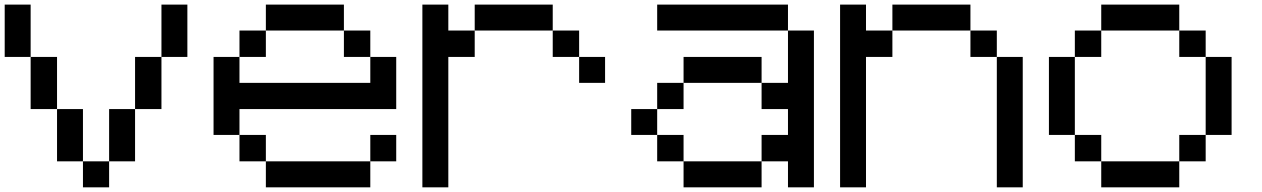

<svg xmlns="http://www.w3.org/2000/svg" viewBox="-20 -797 5372 817"><path d="M333 0Q333 -27.3 333 -110.4Q360.4 -110.4 444.3 -110.4Q444.3 -83 444.3 0Q417 0 333 0ZM222.7 -110.4Q222.7 -166 222.7 -333Q250 -333 333 -333Q333 -277.3 333 -110.4Q305.7 -110.4 222.7 -110.4ZM444.3 -110.4Q444.3 -166 444.3 -333Q471.7 -333 554.7 -333Q554.7 -277.3 554.7 -110.4Q527.3 -110.4 444.3 -110.4ZM110.4 -333Q110.4 -388.7 110.4 -554.7Q138.7 -554.7 222.7 -554.7Q222.7 -500 222.7 -333Q194.3 -333 110.4 -333ZM554.7 -333Q554.7 -388.7 554.7 -554.7Q583 -554.7 667 -554.7Q667 -500 667 -333Q638.7 -333 554.7 -333ZM0 -554.7Q0 -610.4 0 -777.3Q27.3 -777.3 110.4 -777.3Q110.4 -721.7 110.4 -554.7Q83 -554.7 0 -554.7ZM667 -554.7Q667 -610.4 667 -777.3Q694.3 -777.3 777.3 -777.3Q777.3 -721.7 777.3 -554.7Q750 -554.7 667 -554.7Z M1111.3 0Q1111.3 -27.3 1111.3 -110.4Q1221.7 -110.4 1555.7 -110.4Q1555.7 -83 1555.7 0Q1444.3 0 1111.3 0ZM999 -110.4Q999 -138.7 999 -222.7Q1027.3 -222.7 1111.3 -222.7Q1111.3 -194.3 1111.3 -110.4Q1083 -110.4 999 -110.4ZM1555.7 -110.4Q1555.7 -138.7 1555.7 -222.7Q1583 -222.7 1666 -222.7Q1666 -194.3 1666 -110.4Q1638.7 -110.4 1555.7 -110.4ZM888.7 -222.7Q888.7 -305.7 888.7 -554.7Q916 -554.7 999 -554.7Q999 -527.3 999 -444.3Q1138.7 -444.3 1555.7 -444.3Q1555.7 -471.7 1555.7 -554.7Q1583 -554.7 1666 -554.7Q1666 -500 1666 -333Q1499 -333 999 -333Q999 -305.7 999 -222.7Q971.7 -222.7 888.7 -222.7ZM999 -554.7Q999 -583 999 -667Q1027.3 -667 1111.3 -667Q1111.3 -638.7 1111.3 -554.7Q1083 -554.7 999 -554.7ZM1443.4 -554.7Q1443.4 -583 1443.4 -667Q1471.7 -667 1555.7 -667Q1555.7 -638.7 1555.7 -554.7Q1527.3 -554.7 1443.4 -554.7ZM1111.3 -667Q1111.3 -694.3 1111.3 -777.3Q1194.3 -777.3 1443.4 -777.3Q1443.4 -750 1443.4 -667Q1388.7 -667 1221.7 -667Q1194.3 -667 1111.3 -667Z M2444.3 -444.3Q2444.3 -471.7 2444.3 -554.7Q2471.7 -554.7 2554.7 -554.7Q2554.7 -527.3 2554.7 -444.3Q2527.3 -444.3 2444.3 -444.3ZM2332 -554.7Q2332 -583 2332 -667Q2360.4 -667 2444.3 -667Q2444.3 -638.7 2444.3 -554.7Q2416 -554.7 2332 -554.7ZM1777.3 0Q1777.3 -194.3 1777.3 -777.3Q1804.7 -777.3 1887.7 -777.3Q1887.7 -750 1887.7 -667Q1916 -667 2000 -667Q2000 -638.7 2000 -554.7Q1971.7 -554.7 1887.7 -554.7Q1887.7 -416 1887.7 0Q1860.4 0 1777.3 0ZM2000 -667Q2000 -694.3 2000 -777.3Q2083 -777.3 2332 -777.3Q2332 -750 2332 -667Q2249 -667 2000 -667Z M2888.7 0Q2888.7 -27.3 2888.7 -110.4Q2971.7 -110.4 3220.7 -110.4Q3220.7 -83 3220.7 0Q3137.7 0 2888.7 0ZM2776.4 -110.4Q2776.4 -138.7 2776.4 -222.7Q2804.7 -222.7 2888.7 -222.7Q2888.7 -194.3 2888.7 -110.4Q2860.4 -110.4 2776.4 -110.4ZM2666 -222.7Q2666 -250 2666 -333Q2693.4 -333 2776.4 -333Q2776.4 -305.7 2776.4 -222.7Q2749 -222.7 2666 -222.7ZM2776.4 -333Q2776.4 -360.4 2776.4 -444.3Q2804.7 -444.3 2888.7 -444.3Q2888.7 -417 2888.7 -333Q2860.4 -333 2776.4 -333ZM2888.7 -444.3Q2888.7 -471.7 2888.7 -554.7Q2971.7 -554.7 3220.7 -554.7Q3220.7 -527.3 3220.7 -444.3Q3137.7 -444.3 2888.7 -444.3ZM3333 0Q3333 -27.3 3333 -110.4Q3304.7 -110.4 3220.7 -110.4Q3220.7 -138.7 3220.7 -222.7Q3249 -222.7 3333 -222.7Q3333 -250 3333 -333Q3304.7 -333 3220.7 -333Q3220.7 -360.4 3220.7 -444.3Q3249 -444.3 3333 -444.3Q3333 -500 3333 -667Q3360.4 -667 3443.4 -667Q3443.4 -500 3443.4 0Q3416 0 3333 0ZM2776.4 -667Q2776.4 -694.3 2776.4 -777.3Q2916 -777.3 3333 -777.3Q3333 -750 3333 -667Q3242.2 -667 2971.7 -667Q2922.9 -667 2776.4 -667Z M4221.7 0Q4221.7 -138.7 4221.7 -554.7Q4249 -554.7 4332 -554.7Q4332 -416 4332 0Q4304.7 0 4221.7 0ZM4109.4 -554.7Q4109.4 -583 4109.4 -667Q4137.7 -667 4221.7 -667Q4221.7 -638.7 4221.7 -554.7Q4193.4 -554.7 4109.4 -554.7ZM3554.7 0Q3554.7 -194.3 3554.7 -777.3Q3582 -777.3 3665 -777.3Q3665 -750 3665 -667Q3693.4 -667 3777.3 -667Q3777.3 -638.7 3777.3 -554.7Q3749 -554.7 3665 -554.7Q3665 -416 3665 0Q3637.7 0 3554.7 0ZM3777.3 -667Q3777.3 -694.3 3777.3 -777.3Q3860.4 -777.3 4109.4 -777.3Q4109.4 -750 4109.4 -667Q4026.4 -667 3777.3 -667Z M4666 0Q4666 -27.3 4666 -110.4Q4749 -110.4 4998 -110.4Q4998 -83 4998 0Q4915 0 4666 0ZM4553.7 -110.4Q4553.7 -138.7 4553.7 -222.7Q4582 -222.7 4666 -222.7Q4666 -194.3 4666 -110.4Q4637.7 -110.4 4553.7 -110.4ZM4998 -110.4Q4998 -138.7 4998 -222.7Q5026.4 -222.7 5110.4 -222.7Q5110.4 -194.3 5110.4 -110.4Q5082 -110.4 4998 -110.4ZM4443.4 -222.7Q4443.4 -305.7 4443.4 -554.7Q4470.7 -554.7 4553.7 -554.7Q4553.7 -471.7 4553.7 -222.7Q4526.4 -222.7 4443.4 -222.7ZM5110.4 -222.7Q5110.4 -305.7 5110.4 -554.7Q5137.7 -554.7 5220.7 -554.7Q5220.7 -471.7 5220.7 -222.7Q5193.4 -222.7 5110.4 -222.7ZM4553.7 -554.7Q4553.7 -583 4553.7 -667Q4582 -667 4666 -667Q4666 -638.7 4666 -554.7Q4637.7 -554.7 4553.7 -554.7ZM4998 -554.7Q4998 -583 4998 -667Q5026.4 -667 5110.4 -667Q5110.4 -638.7 5110.4 -554.7Q5082 -554.7 4998 -554.7ZM4666 -667Q4666 -694.3 4666 -777.3Q4749 -777.3 4998 -777.3Q4998 -750 4998 -667Q4936.5 -667 4749 -667Q4728.5 -667 4666 -667Z"/></svg>

Font: Ingsat TST_CRD
Style: Regular
Weight: 300
Designer: Tofik Waleny
Version: 1.0